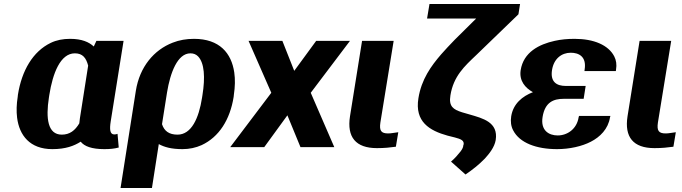

<svg xmlns="http://www.w3.org/2000/svg" viewBox="-20 -731 3390 954"><path d="M68 -250C62 -213 61 -178 65 -146C76 -59 128 10 240 10C306 10 348 -6 381 -27C399 -4 436 10 498 10C527 10 547 8 570 2L564 -66L557 -64C556 -64 553 -63 548 -63C526 -63 524 -88 530 -127L594 -528H459L446 -500C422 -522 387 -538 328 -538C293 -538 261 -532 232 -518C143 -475 88 -380 69 -260ZM223 -246 225 -259C242 -367 280 -466 352 -466C391 -466 408 -443 418 -405L377 -143C376 -134 375 -127 374 -118C353 -83 327 -62 287 -62C217 -62 207 -143 223 -246Z M579 203H735L769 -15C797 0 831 10 887 10C921 10 953 3 982 -10C1068 -50 1123 -136 1141 -250L1142 -260C1148 -300 1149 -337 1144 -371C1130 -467 1071 -538 944 -538C906 -538 871 -532 838 -519C745 -483 674 -399 655 -280ZM785 -114 810 -272C826 -370 862 -466 926 -466C942 -466 954 -461 964 -451C996 -418 1000 -346 986 -259L984 -246C968 -143 931 -62 862 -62C820 -62 796 -80 785 -114Z M1124 0H1293L1408 -158L1473 0H1641L1524 -270L1719 -528H1551L1442 -379L1383 -528H1215L1328 -270Z M1719 -153C1703 -50 1747 5 1853 5C1890 5 1918 2 1947 -2L1959 -74L1931 -70C1924 -69 1917 -68 1909 -68C1874 -68 1864 -81 1870 -122L1936 -528H1779Z M2102 -639H2346L2239 -533C2214 -507 2192 -484 2172 -461C2122 -403 2074 -337 2059 -243C2040 -126 2114 -82 2204 -57L2240 -48C2270 -40 2289 -33 2283 -10H2282V-9C2282 -1 2278 9 2268 22C2257 36 2240 56 2221 72L2293 136C2327 113 2360 87 2389 57C2410 34 2437 1 2443 -35C2457 -124 2379 -143 2314 -162L2276 -173C2232 -187 2209 -202 2218 -257C2233 -352 2288 -402 2346 -457L2556 -660L2564 -711H2114Z M2520 -153C2516 -128 2519 -103 2530 -83C2562 -21 2645 10 2748 10C2810 10 2872 -4 2916 -27C2961 -50 3002 -90 3011 -148L3013 -155H2857L2855 -148C2846 -90 2799 -58 2751 -58C2707 -58 2665 -83 2676 -150C2688 -224 2731 -240 2781 -240H2880L2890 -304H2791C2747 -304 2713 -323 2723 -384C2732 -439 2770 -469 2816 -469C2856 -469 2895 -450 2885 -386L2884 -378H3040L3041 -386C3045 -409 3042 -432 3032 -451C3003 -507 2931 -538 2835 -538C2800 -538 2767 -535 2736 -528C2659 -511 2581 -472 2567 -382C2559 -329 2590 -294 2628 -273C2576 -253 2530 -216 2520 -153Z M3098 -153C3082 -50 3126 5 3232 5C3269 5 3297 2 3326 -2L3338 -74L3310 -70C3303 -69 3296 -68 3288 -68C3253 -68 3243 -81 3249 -122L3315 -528H3158Z"/></svg>

Font: Aerodynamic
Style: BdObl
Weight: 500
Designer: Google
Version: Version 2.000980; 2014